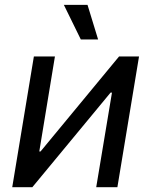

<svg xmlns="http://www.w3.org/2000/svg" viewBox="-20 -777 628 797"><path d="M467.3 0H379.4L444.8 -392.6H439L114.3 0H30.8L120.6 -542.5H208L143.1 -148.4H148.4L474.1 -542.5H557.1ZM315.4 -613.3 245.1 -756.8H343.3L387.2 -613.3Z"/></svg>

Font: Inter 16pt
Style: Italic
Weight: 400
Italic angle: -9.3988°
Version: Version 4.001;git-66647c0bb